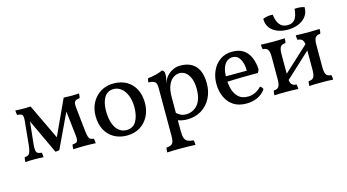

<svg xmlns="http://www.w3.org/2000/svg" viewBox="-97 -1071 3066 1697"><g transform="rotate(-15 1436.5 -223.0)"><path d="M301 -17 145 -351H155L132 -137Q128 -97 131 -76.5Q134 -56 146.5 -48.5Q159 -41 182 -40Q185 -30 186 -19Q187 -8 187 3Q169 1 145 0.5Q121 0 102 0Q84 0 60 0.5Q36 1 21 3Q21 -9 22 -19.5Q23 -30 26 -40Q46 -41 58.5 -48.5Q71 -56 78 -77.5Q85 -99 89 -140L110 -353Q114 -394 102 -406Q90 -418 58 -418Q55 -427 54 -439Q53 -451 53 -461Q67 -460 79 -459.5Q91 -459 102.5 -458.5Q114 -458 124 -458Q132 -458 140.5 -458Q149 -458 158.5 -458.5Q168 -459 176.5 -459.5Q185 -460 192 -460L356 -116H336L495 -460Q505 -460 517.5 -459.5Q530 -459 543 -458.5Q556 -458 566 -458Q577 -458 588.5 -458.5Q600 -459 612 -459.5Q624 -460 635 -461Q635 -450 634 -438.5Q633 -427 630 -418Q601 -418 587.5 -405.5Q574 -393 578 -350L602 -125Q606 -89 612 -71.5Q618 -54 629.5 -48Q641 -42 659 -40Q662 -31 663 -19.5Q664 -8 664 3Q655 2 641.5 1.5Q628 1 613 0.5Q598 0 584 0Q570 0 559 0Q544 0 525.5 0.5Q507 1 489.5 1.5Q472 2 459 3Q459 -11 460 -20.5Q461 -30 464 -40Q487 -41 498 -46.5Q509 -52 512 -68Q515 -84 511 -116L484 -352H494L338 -22Q331 -19 321.5 -18Q312 -17 301 -17Z M951 9Q883 9 832 -20.5Q781 -50 753 -103.5Q725 -157 725 -229Q725 -297 754 -351Q783 -405 834 -436Q885 -467 951 -467Q1022 -467 1072.5 -437Q1123 -407 1150 -353.5Q1177 -300 1177 -229Q1177 -161 1148.5 -107Q1120 -53 1069.5 -22Q1019 9 951 9ZM959 -39Q1019 -39 1048 -88.5Q1077 -138 1077 -217Q1077 -279 1058.5 -324.5Q1040 -370 1009 -394.5Q978 -419 941 -419Q883 -419 854.5 -372Q826 -325 826 -250Q826 -183 842.5 -135.5Q859 -88 889 -63.5Q919 -39 959 -39Z M1254 245Q1254 231 1255 220.5Q1256 210 1259 202Q1286 200 1301 192.5Q1316 185 1322 166.5Q1328 148 1328 115V-325Q1328 -349 1323 -364Q1318 -379 1302 -387Q1286 -395 1253 -396Q1253 -407 1255 -416Q1257 -425 1262 -433Q1293 -435 1333 -445Q1373 -455 1396 -467Q1405 -464 1411.5 -454.5Q1418 -445 1418 -423Q1418 -400 1411.5 -379.5Q1405 -359 1394 -325L1418 -306V95Q1418 138 1427 160.5Q1436 183 1456 191.5Q1476 200 1507 202Q1510 210 1511 220.5Q1512 231 1512 245Q1497 244 1476.5 243.5Q1456 243 1433 242.5Q1410 242 1386 242Q1351 242 1312.5 242.5Q1274 243 1254 245ZM1501 9Q1473 9 1451.5 4Q1430 -1 1404 -9V-86Q1424 -65 1447.5 -51Q1471 -37 1506 -37Q1527 -37 1551.5 -45.5Q1576 -54 1599 -75Q1622 -96 1636.5 -134Q1651 -172 1651 -232Q1651 -285 1636.5 -323.5Q1622 -362 1596.5 -383Q1571 -404 1539 -404Q1510 -404 1482 -385.5Q1454 -367 1436 -325Q1418 -283 1418 -213L1389 -319Q1402 -351 1411.5 -368Q1421 -385 1426 -393Q1435 -408 1454.5 -425.5Q1474 -443 1502 -455Q1530 -467 1563 -467Q1622 -467 1663.5 -444Q1705 -421 1727.5 -374Q1750 -327 1750 -254Q1750 -180 1719 -120Q1688 -60 1632 -25.5Q1576 9 1501 9Z M2042 9Q1971 9 1924 -23Q1877 -55 1853.5 -109.5Q1830 -164 1830 -229Q1830 -293 1855 -347Q1880 -401 1926.5 -434Q1973 -467 2037 -467Q2102 -467 2141.5 -439Q2181 -411 2200.5 -364Q2220 -317 2224 -260Q2220 -240 2209 -226Q2192 -226 2158 -226Q2124 -226 2081 -225.5Q2038 -225 1993 -223.5Q1948 -222 1908 -220V-271H2120Q2120 -337 2096 -378Q2072 -419 2028 -419Q2004 -419 1981 -404.5Q1958 -390 1943 -353.5Q1928 -317 1928 -250Q1928 -201 1940.5 -154.5Q1953 -108 1984.5 -77.5Q2016 -47 2074 -47Q2107 -47 2139 -62Q2171 -77 2196 -105Q2204 -101 2211.5 -91.5Q2219 -82 2220 -74Q2186 -29 2141.5 -10Q2097 9 2042 9Z M2619 3Q2619 -11 2620 -21Q2621 -31 2624 -40Q2654 -40 2668.5 -57.5Q2683 -75 2683 -127V-331Q2683 -383 2668.5 -400.5Q2654 -418 2624 -418Q2621 -427 2620 -437.5Q2619 -448 2619 -461Q2641 -460 2669 -459Q2697 -458 2728 -458Q2759 -458 2787 -459Q2815 -460 2837 -461Q2837 -448 2836 -437.5Q2835 -427 2832 -418Q2802 -418 2787.5 -400.5Q2773 -383 2773 -331V-127Q2773 -75 2787.5 -57.5Q2802 -40 2832 -40Q2835 -31 2836 -21Q2837 -11 2837 3Q2815 1 2787 0.5Q2759 0 2728 0Q2697 0 2669 0.5Q2641 1 2619 3ZM2300 3Q2300 -11 2301 -21Q2302 -31 2305 -40Q2335 -40 2349.5 -57.5Q2364 -75 2364 -127V-331Q2364 -383 2349.5 -400.5Q2335 -418 2305 -418Q2302 -427 2301 -437.5Q2300 -448 2300 -461Q2322 -460 2350 -459Q2378 -458 2409 -458Q2440 -458 2468 -459Q2496 -460 2518 -461Q2518 -448 2517 -437.5Q2516 -427 2513 -418Q2483 -418 2468.5 -400.5Q2454 -383 2454 -331V-127Q2454 -75 2468.5 -57.5Q2483 -40 2513 -40Q2516 -31 2517 -21Q2518 -11 2518 3Q2496 1 2468 0.5Q2440 0 2409 0Q2378 0 2350 0.5Q2322 1 2300 3ZM2436 -77V-137L2704 -384V-325ZM2564 -527Q2512 -527 2470 -544Q2428 -561 2403.5 -594Q2379 -627 2379 -676Q2399 -684 2421.5 -688Q2444 -692 2469 -690Q2477 -627 2502.5 -596.5Q2528 -566 2574 -566Q2619 -566 2642 -596.5Q2665 -627 2669 -690Q2694 -692 2717.5 -690Q2741 -688 2759 -681Q2759 -631 2732.5 -596.5Q2706 -562 2662 -544.5Q2618 -527 2564 -527Z"/></g></svg>

Font: Vollkorn
Style: Regular
Weight: 400
Designer: Friedrich Althausen
Foundry: Friedrich Althausen
Version: Version 5.001